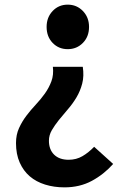

<svg xmlns="http://www.w3.org/2000/svg" viewBox="-20 -594 554 828"><path d="M258 214Q213 214 174.5 202Q136 190 108.5 166.5Q81 143 65 107Q49 71 49 23Q49 -13 62 -41.5Q75 -70 93.5 -94.5Q112 -119 134 -142.5Q156 -166 173.5 -190.5Q191 -215 201.5 -243Q212 -271 208 -306H337Q343 -266 334.5 -233.5Q326 -201 309.5 -173.5Q293 -146 272.5 -122.5Q252 -99 234 -76.5Q216 -54 203.5 -32.5Q191 -11 191 13Q191 51 213.5 73Q236 95 276 95Q309 95 335.5 79.5Q362 64 386 39L468 113Q428 158 376 186Q324 214 258 214ZM272 -382Q233 -382 207 -409Q181 -436 181 -478Q181 -519 207 -546.5Q233 -574 272 -574Q311 -574 337.5 -546.5Q364 -519 364 -478Q364 -436 337.5 -409Q311 -382 272 -382Z"/></svg>

Font: Kinto Sans
Style: Bold
Weight: 700
Designer: Authors: Ryoko NISHIZUKA  (kana & ideographs); Paul D. Hunt (Latin, Greek & Cyrillic); Wenlong ZHANG  (bopomofo); Sandol
Foundry: Adobe Systems Incorporated, ookami Inc.
Version: Version 0.001